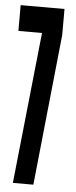

<svg xmlns="http://www.w3.org/2000/svg" viewBox="-59 -764 316 794"><g transform="rotate(5 98.5 -367.5)"><path d="M26 0H111L176 -627V-735H-6V-628H92Z"/></g></svg>

Font: League Gothic Condensed
Style: Regular
Weight: 400
Width: 3
Designer: Tyler Finck
Foundry: The League of Moveable Type
Version: Version 1.001;PS 001.001;hotconv 1.0.56;makeotf.lib2.0.21325